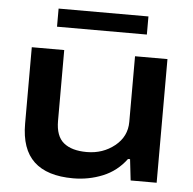

<svg xmlns="http://www.w3.org/2000/svg" viewBox="-51 -752 819 815"><g transform="rotate(5 358.0 -344.0)"><path d="M166 -623V-700.2H548.8V-623ZM290 12.2Q178.7 12.2 122.8 -40.3Q66.9 -92.8 66.9 -201.2V-526.9H205.1V-225.1Q205.1 -160.2 239.3 -132.1Q273.4 -104 337.9 -104Q406.2 -104 456.5 -144.3Q506.8 -184.6 506.8 -247.1V-526.9H645V0H534.2L523.9 -89.8H515.1Q475.1 -36.1 415.5 -12Q356 12.2 290 12.2Z"/></g></svg>

Font: Archivo Expanded SemiBold
Style: Regular
Weight: 600
Width: 7
Designer: Hector Gatti
Foundry: Omnibus-Type
Version: Version 2.001